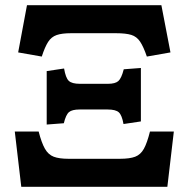

<svg xmlns="http://www.w3.org/2000/svg" viewBox="-20 -720 727 740"><path d="M141 -502 50 -518 84 -700H602L637 -518L546 -502Q533 -540 520 -559.5Q507 -579 486 -585.5Q465 -592 427 -592H254Q219 -592 198.5 -585Q178 -578 165.5 -558.5Q153 -539 141 -502ZM160 -240V-446L227 -456Q233 -420 245 -408.5Q257 -397 288 -397H396Q424 -397 436 -407.5Q448 -418 457 -453L523 -458V-252L456 -242Q450 -276 438 -287Q426 -298 395 -298H287Q258 -298 246 -288Q234 -278 226 -245ZM62 0 37 -213H129Q140 -170 153 -147Q166 -124 187 -116Q208 -108 244 -108H442Q480 -108 501 -116Q522 -124 534.5 -146.5Q547 -169 558 -213H650L625 0Z"/></svg>

Font: Literata 12pt
Style: Bold
Weight: 700
Designer: Latin by Veronika Burian and Jose Scaglione. Greek by Irene Vlachou. Cyrillic by Vera Evstafieva.
Foundry: TypeTogether
Version: Version 3.002